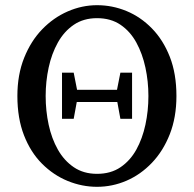

<svg xmlns="http://www.w3.org/2000/svg" viewBox="-20 -705 748 740"><path d="M219 -247V-425H264L279 -349V-329L264 -247ZM444 -247 429 -329V-349L444 -425H489V-247ZM354 15Q296 15 241 -7.5Q186 -30 142 -74Q98 -118 72.5 -183.5Q47 -249 47 -335Q47 -417 73 -482Q99 -547 142.5 -592Q186 -637 241 -661Q296 -685 354 -685Q413 -685 467.5 -662.5Q522 -640 565.5 -595.5Q609 -551 634.5 -486Q660 -421 660 -335Q660 -253 634.5 -188Q609 -123 565.5 -77.5Q522 -32 467.5 -8.5Q413 15 354 15ZM354 -35Q407 -35 444.5 -60.5Q482 -86 505.5 -128.5Q529 -171 540.5 -224.5Q552 -278 552 -335Q552 -391 540.5 -444.5Q529 -498 505.5 -541Q482 -584 444.5 -609.5Q407 -635 354 -635Q302 -635 264.5 -609.5Q227 -584 203 -541Q179 -498 167.5 -444.5Q156 -391 156 -335Q156 -278 167.5 -224.5Q179 -171 203 -128.5Q227 -86 264.5 -60.5Q302 -35 354 -35ZM239 -312V-359H469V-312Z"/></svg>

Font: Source Serif 4 Variable
Style: Regular
Weight: 400
Designer: Frank Grießhammer
Foundry: Adobe
Version: Version 4.005;hotconv 1.1.0;makeotfexe 2.6.0